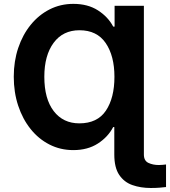

<svg xmlns="http://www.w3.org/2000/svg" viewBox="-20 -757 869 982"><path d="M715.9 -727.3V33.4Q715.9 65.3 739.2 76.2Q762.4 87 791.9 87Q801.5 87 810.9 86.1Q820.3 85.2 829.2 84.2V199.6Q816.1 201.3 796.3 202.9Q776.6 204.5 751.1 204.5Q699.6 204.5 657.1 189.6Q614.7 174.7 589.7 137.4Q564.6 100.1 564.6 33.4V-107.2H558.9Q532.3 -56.1 480.3 -22.7Q428.3 10.7 355.1 10.7Q288.7 10.7 233 -17.8Q177.2 -46.2 136.4 -97.3Q95.5 -148.4 73 -216.6Q50.4 -284.8 50.4 -364.7Q50.4 -443.9 73.2 -511.7Q95.9 -579.5 137.1 -630.1Q178.3 -680.8 233.8 -709Q289.4 -737.2 355.1 -737.2Q429.3 -737.2 481 -704Q532.7 -670.8 558.9 -621.1H566.1V-727.3ZM385.7 -126.1Q478 -126.1 521.7 -191.2Q565.3 -256.4 565.3 -364.3Q565.3 -471.2 520.6 -536.8Q475.9 -602.3 386.4 -602.3Q301.8 -602.3 254.3 -538Q206.7 -473.7 206.7 -364.3Q206.7 -251.4 254.8 -188.7Q302.9 -126.1 385.7 -126.1Z"/></svg>

Font: Inter Zeller
Style: Bold
Weight: 700
Designer: Rasmus Andersson; Joe Bland
Foundry: zeller
Version: Version 3.015;git-dec3a8cb1